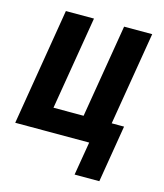

<svg xmlns="http://www.w3.org/2000/svg" viewBox="-103 -598 705 825"><g transform="rotate(15 250.0 -185.5)"><path d="M306 149 331 0H2L88 -520H213L144 -105H278L347 -520H472L403 -105H458L416 149Z"/></g></svg>

Font: Iosevka Term Curly XBd Obl
Style: Regular
Weight: 800
Italic angle: -9°
Designer: Belleve Invis
Foundry: Belleve Invis
Version: Version 32.3.0